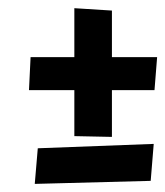

<svg xmlns="http://www.w3.org/2000/svg" viewBox="-20 -518 404 469"><path d="M348.1 -76.2 355.5 -166.5 72.3 -155.8 64.9 -68.8ZM161.6 -297.9V-185.5L253.4 -183.6V-297.9H357.4L363.8 -378.4H253.4V-492.2L161.6 -498V-378.4H54.7L50.8 -297.9Z"/></svg>

Font: Neuton ExtraBold
Style: Regular
Weight: 800
Designer: Brian M Zick
Foundry: Brian M Zick
Version: Version 1.560